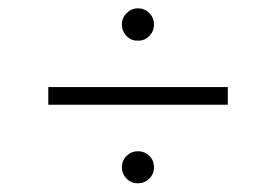

<svg xmlns="http://www.w3.org/2000/svg" viewBox="-20 -512 656 456"><path d="M521 -305.2V-263.2H94.7V-305.2ZM307.6 -76.7Q291.5 -76.7 280.5 -87.9Q269.5 -99.1 269.5 -114.7Q269.5 -130.9 280.8 -141.8Q292 -152.8 307.6 -152.8Q323.7 -152.8 334.7 -141.8Q345.7 -130.9 345.7 -114.7Q345.7 -98.6 334.5 -87.6Q323.2 -76.7 307.6 -76.7ZM307.6 -415.5Q291.5 -415 280.5 -426.5Q269.5 -438 269.5 -454.1Q269.5 -469.7 280.8 -481Q292 -492.2 307.6 -492.2Q323.7 -492.2 334.7 -481Q345.7 -469.7 345.7 -454.1Q345.7 -438 334.7 -426.5Q323.7 -415 307.6 -415.5Z"/></svg>

Font: Inter 24pt ExtraLight
Style: Regular
Weight: 250
Designer: Rasmus Andersson
Foundry: rsms
Version: Version 4.001;git-66647c0bb